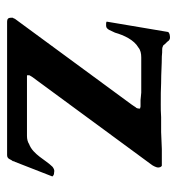

<svg xmlns="http://www.w3.org/2000/svg" viewBox="1 -500 499 541"><g transform="rotate(90 250.5 -229.5)"><path d="M434 -16C434 -19 435 -21 436 -22L477 -127C477 -129 475 -130 471 -132C467 -132 464 -133 462 -133C458 -133 454 -131 450 -128C430.1 -108.1 415.5 -73 386 -62C380 -58 372 -56 363 -56H195C193 -56 192 -56 192 -57V-60C192 -62 192 -64 194 -66C194 -67 196 -69 197 -71L444 -407C446.1 -409.1 452 -420.4 452 -425C452 -429.7 450.7 -434.2 447 -436H400C383 -435 368 -435 352 -434H310C297 -433 285 -433 275 -433C251 -433 230 -433 214 -434C185.3 -434 162.5 -436 139 -436C131 -437 125 -437 120 -437C115 -437 112 -438 108 -440C104.4 -445.3 97.9 -450.2 94 -456C91 -458 89 -459 87 -459C80.7 -459 71.7 -458.1 70 -453L41 -281C41 -280 43 -279 46 -279H53C63.6 -279 67 -295.2 72 -304C79.4 -329.8 92.6 -357.8 114 -370C121 -376 131 -378 142 -378H241C248 -377 256 -377 262 -376H280C284 -375 286 -375 286 -374C286 -369 285 -364 282 -362C280 -358 277 -355 274 -350L33 -22C32 -19 31 -17 30 -16V-10C30 -3 34 0 41 0H417C428.9 0 428.4 -10.4 434 -16Z"/></g></svg>

Font: fbb
Style: Bold
Weight: 400
Designer: David J. Perry, Michael Sharpe
Version: Version 1.045